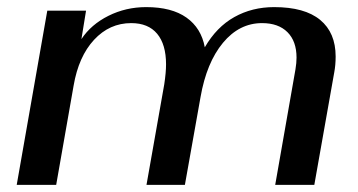

<svg xmlns="http://www.w3.org/2000/svg" viewBox="-20 -520 1007 540"><path d="M113 -490H222L209 -410Q236 -451 285 -475.5Q334 -500 391 -500Q463 -500 504.5 -470.5Q546 -441 556 -387Q589 -444 639 -472Q689 -500 751 -500Q837 -500 880.5 -464Q924 -428 924 -361Q924 -337 920 -316L864 0H754L811 -325Q814 -343 814 -358Q814 -404 788.5 -429.5Q763 -455 717 -455Q653 -455 607 -399.5Q561 -344 544 -247L500 0H392L442 -283Q447 -316 447 -339Q447 -395 422 -425Q397 -455 349 -455Q288 -455 244.5 -408Q201 -361 187 -279L138 0H27Z"/></svg>

Font: Fahkwang Medium
Style: Italic
Weight: 500
Italic angle: -10°
Version: Version 1.000; ttfautohint (v1.6)